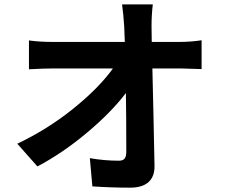

<svg xmlns="http://www.w3.org/2000/svg" viewBox="-20 -821 1040 884"><path d="M678.7 -627.9H803.7Q859.4 -627.9 908.2 -635.7V-502.9Q811.5 -505.9 810.5 -505.9H681.6Q682.6 -455.1 686.5 -294.9Q690.4 -134.8 691.4 -57.6Q692.4 -8.8 664.1 17.1Q635.7 43 579.1 43Q490.2 43 405.3 37.1L393.6 -92.8Q460.9 -81.1 527.3 -81.1Q545.9 -81.1 553.7 -90.8Q561.5 -100.6 561.5 -123Q561.5 -290 559.6 -392.6Q492.2 -303.7 380.4 -210Q268.6 -116.2 152.3 -54.7L59.6 -159.2Q199.2 -225.6 317.4 -320.8Q435.5 -416 500 -505.9H226.6Q183.6 -505.9 113.3 -502V-634.8Q164.1 -627.9 223.6 -627.9H554.7Q553.7 -661.1 551.8 -700.2Q547.9 -758.8 542 -800.8H683.6Q677.7 -753.9 677.7 -700.2Z"/></svg>

Font: Gen Shin Gothic Bold
Style: Bold
Weight: 700
Designer: [Source Han Sans]
Ryoko NISHIZUKA  (kana & ideographs); Paul D. Hunt (Latin, Greek & Cyrillic); Wenlong ZHANG  (bopomofo
Version: Version 1.002.20150607